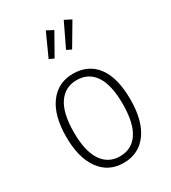

<svg xmlns="http://www.w3.org/2000/svg" viewBox="-197 -904 904 1015"><g transform="rotate(-30 255.5 -396.0)"><path d="M452 -263Q452 -132 399.5 -60.5Q347 11 255 11Q163 11 111 -60.5Q59 -132 59 -260Q59 -390 112 -461Q165 -532 256 -532Q349 -532 400.5 -463.5Q452 -395 452 -263ZM106 -260Q106 -146 145 -87.5Q184 -29 255 -29Q327 -29 366 -87.5Q405 -146 405 -263Q405 -378 366.5 -435.5Q328 -493 256 -493Q185 -493 145.5 -435Q106 -377 106 -260ZM357 -803 398 -782 317 -645 288 -659ZM247 -802 287 -781 213 -650 184 -663Z"/></g></svg>

Font: Fira Sans Condensed ExtraLight
Style: Regular
Weight: 275
Width: 3
Designer: Carrois Corporate & Edenspiekermann AG
Foundry: Carrois Corporate GbR & Edenspiekermann AG
Version: Version 4.203